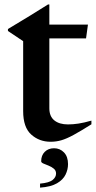

<svg xmlns="http://www.w3.org/2000/svg" viewBox="-20 -622 428 858"><path d="M200.5 -138Q200.5 -102 222.8 -84Q245 -66 284 -66Q306.5 -66 331 -69.8Q355.5 -73.5 388.5 -83V-66.5Q340 -36 308.8 -19Q277.5 -2 254.2 4.8Q231 11.5 206 11.5Q155.5 11.5 119.5 -20.8Q83.5 -53 83.5 -125.5V-438L15.5 -483.5V-492.5Q24.5 -498 52.2 -514.5Q80 -531 117.8 -554.2Q155.5 -577.5 194.5 -602H200.5V-512H373L364.5 -450.5H200.5ZM159 198.5Q199 195 214.8 182.5Q230.5 170 230.5 153.5Q230.5 140 220.5 131.8Q210.5 123.5 197.2 118.2Q184 113 174 108.8Q164 104.5 164 98.5Q164 72.5 180 56.5Q196 40.5 221.5 40.5Q248 40.5 266 59.2Q284 78 284 111.5Q284 135.5 273 158.2Q262 181 234.8 197Q207.5 213 159 216.5Z"/></svg>

Font: Newsreader 72pt Medium
Style: Regular
Weight: 500
Designer: Hugues Gentile
Foundry: Production Type
Version: Version 1.003; ttfautohint (v1.8.3)